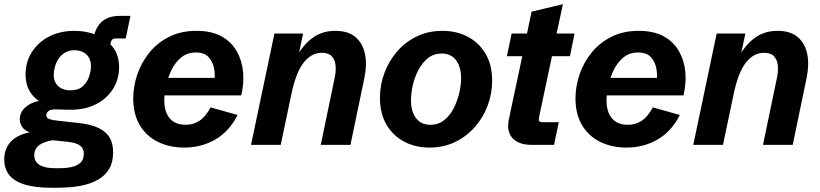

<svg xmlns="http://www.w3.org/2000/svg" viewBox="-60 -686 3882 909"><path d="M188.5 203.1Q104.5 203.1 54.2 186.8Q3.9 170.4 -18.1 140.4Q-40 110.4 -40 69.3Q-40 20 -10.5 -13.4Q19 -46.9 80.6 -59.6Q56.2 -68.4 44.9 -85Q33.7 -101.6 33.7 -120.6Q33.7 -154.8 60.5 -178.2Q87.4 -201.7 124 -208Q95.7 -226.6 78.4 -257.8Q61 -289.1 61 -334Q61 -391.6 90.3 -438.5Q119.6 -485.4 171.9 -512.7Q224.1 -540 292.5 -540Q347.7 -540 396 -520.8Q444.3 -501.5 474.1 -463.1Q503.9 -424.8 503.9 -367.2Q503.9 -325.2 487.5 -288.3Q471.2 -251.5 440.2 -223.4Q409.2 -195.3 364.3 -179.9Q319.3 -164.6 262.2 -166.5L205.6 -168Q181.2 -168.9 170.2 -160.6Q159.2 -152.3 159.2 -139.6Q159.2 -130.4 168.7 -124.5Q178.2 -118.7 212.4 -114.7L309.1 -104Q370.6 -97.7 407.2 -79.8Q443.8 -62 459.7 -33.7Q475.6 -5.4 475.6 34.2Q475.6 81.1 457.5 112.1Q439.5 143.1 409.4 161.4Q379.4 179.7 343.3 188.7Q307.1 197.8 270.3 200.4Q233.4 203.1 201.2 203.1ZM202.1 110.4H222.2Q253.4 110.4 279.5 104.5Q305.7 98.6 321.3 84Q336.9 69.3 336.9 42.5Q336.9 18.1 320.3 4.2Q303.7 -9.8 260.3 -14.6L189 -22Q146 -15.1 124 2.4Q102.1 20 102.1 48.8Q102.1 78.6 126.7 94.5Q151.4 110.4 202.1 110.4ZM273.4 -258.3Q310.5 -258.3 331.8 -277.6Q353 -296.9 361.8 -323.5Q370.6 -350.1 370.6 -371.6Q370.6 -397.5 360.1 -414.6Q349.6 -431.6 332 -439.9Q314.5 -448.2 293 -448.2Q265.1 -448.2 246.1 -436Q227.1 -423.8 215.8 -405.8Q204.6 -387.7 199.5 -367.9Q194.3 -348.1 194.3 -332.5Q194.3 -307.1 205.3 -290.5Q216.3 -273.9 234.1 -266.1Q252 -258.3 273.4 -258.3ZM369.6 -446.8 384.3 -512.7Q394.5 -561 425.3 -585.9Q456.1 -610.8 506.3 -610.8H557.6L535.2 -503.9H486.3Q476.6 -503.9 471.2 -498.5Q465.8 -493.2 462.9 -479L453.1 -433.1Z M812.5 12.7Q742.7 12.7 688 -14.2Q633.3 -41 602.1 -93Q570.8 -145 570.8 -220.2Q570.8 -277.3 590.1 -333.7Q609.4 -390.1 647 -436.8Q684.6 -483.4 740.7 -511.7Q796.9 -540 870.1 -540Q941.9 -540 989 -513.7Q1036.1 -487.3 1061 -443.1Q1085.9 -398.9 1090.8 -344.7Q1095.7 -290.5 1082 -234.4H664.6L681.6 -317.4H973.6L953.6 -292Q959.5 -322.8 954.6 -356.4Q949.7 -390.1 929.4 -413.8Q909.2 -437.5 867.2 -437.5Q826.2 -437.5 797.4 -413.6Q768.6 -389.6 751 -352.8Q733.4 -315.9 725.6 -277.3Q717.8 -238.8 717.8 -210.4Q717.8 -156.7 743.4 -126Q769 -95.2 818.8 -95.2Q856 -95.2 884.8 -114.5Q913.6 -133.8 937 -177.7L1064.9 -141.6Q1024.4 -62.5 958.5 -24.9Q892.6 12.7 812.5 12.7Z M1128.4 0 1239.3 -527.3H1375L1350.1 -408.2L1351.1 -429.7Q1383.8 -482.9 1426.8 -511.5Q1469.7 -540 1527.8 -540Q1588.9 -540 1623.5 -510Q1658.2 -480 1668.2 -429Q1678.2 -377.9 1664.6 -314.5L1599.1 0H1458.5L1523.9 -314.5Q1531.2 -347.7 1528.8 -375.2Q1526.4 -402.8 1511 -419.4Q1495.6 -436 1463.4 -436Q1414.6 -436 1378.2 -390.4Q1341.8 -344.7 1319.8 -241.7L1269 0Z M1973.1 12.7Q1907.2 12.7 1854 -15.1Q1800.8 -43 1769.8 -95.7Q1738.8 -148.4 1738.8 -223.1Q1738.8 -283.7 1760 -340.6Q1781.2 -397.5 1820.1 -442.4Q1858.9 -487.3 1913.3 -513.7Q1967.8 -540 2034.7 -540Q2101.1 -540 2154.3 -512.2Q2207.5 -484.4 2238.8 -431.6Q2270 -378.9 2270 -303.7Q2270 -242.7 2248.8 -186Q2227.5 -129.4 2188 -84.5Q2148.4 -39.6 2094 -13.4Q2039.6 12.7 1973.1 12.7ZM1977.5 -95.2Q2015.6 -95.2 2043.2 -117.4Q2070.8 -139.6 2088.4 -174.3Q2106 -209 2114.5 -246.8Q2123 -284.7 2123 -315.4Q2123 -369.1 2099.1 -400.9Q2075.2 -432.6 2030.8 -432.6Q1993.2 -432.6 1965.6 -410.4Q1938 -388.2 1920.2 -353.5Q1902.3 -318.8 1894 -281Q1885.7 -243.2 1885.7 -211.9Q1885.7 -158.2 1909.7 -126.7Q1933.6 -95.2 1977.5 -95.2Z M2459.5 0Q2395 0 2366 -32.5Q2336.9 -64.9 2349.6 -123L2412.6 -419.9H2339.8L2362.3 -527.3H2435.1L2456.5 -630.9L2605 -666L2575.2 -527.3H2660.2L2638.2 -419.9H2553.2L2492.7 -134.3Q2489.3 -118.7 2492.7 -113Q2496.1 -107.4 2510.3 -107.4H2585.4L2563 0Z M2906.2 12.7Q2836.4 12.7 2781.7 -14.2Q2727.1 -41 2695.8 -93Q2664.6 -145 2664.6 -220.2Q2664.6 -277.3 2683.8 -333.7Q2703.1 -390.1 2740.7 -436.8Q2778.3 -483.4 2834.5 -511.7Q2890.6 -540 2963.9 -540Q3035.6 -540 3082.8 -513.7Q3129.9 -487.3 3154.8 -443.1Q3179.7 -398.9 3184.6 -344.7Q3189.5 -290.5 3175.8 -234.4H2758.3L2775.4 -317.4H3067.4L3047.4 -292Q3053.2 -322.8 3048.3 -356.4Q3043.5 -390.1 3023.2 -413.8Q3002.9 -437.5 2960.9 -437.5Q2919.9 -437.5 2891.1 -413.6Q2862.3 -389.6 2844.7 -352.8Q2827.1 -315.9 2819.3 -277.3Q2811.5 -238.8 2811.5 -210.4Q2811.5 -156.7 2837.2 -126Q2862.8 -95.2 2912.6 -95.2Q2949.7 -95.2 2978.5 -114.5Q3007.3 -133.8 3030.8 -177.7L3158.7 -141.6Q3118.2 -62.5 3052.2 -24.9Q2986.3 12.7 2906.2 12.7Z M3222.2 0 3333 -527.3H3468.8L3443.8 -408.2L3444.8 -429.7Q3477.5 -482.9 3520.5 -511.5Q3563.5 -540 3621.6 -540Q3682.6 -540 3717.3 -510Q3752 -480 3762 -429Q3772 -377.9 3758.3 -314.5L3692.9 0H3552.2L3617.7 -314.5Q3625 -347.7 3622.6 -375.2Q3620.1 -402.8 3604.7 -419.4Q3589.4 -436 3557.1 -436Q3508.3 -436 3471.9 -390.4Q3435.5 -344.7 3413.6 -241.7L3362.8 0Z"/></svg>

Font: Schibsted Grotesk
Style: Bold Italic
Weight: 700
Italic angle: -12°
Designer: Bakken & Baeck AS, Henrik Kongsvoll
Foundry: Schibsted ASA
Version: Version 1.100;gftools[0.9.25]